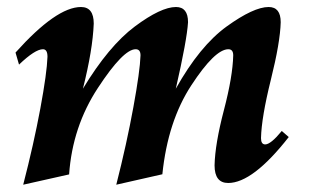

<svg xmlns="http://www.w3.org/2000/svg" viewBox="-20 -502 870 537"><path d="M305.2 14.6Q334.5 -100.6 353 -202.1Q371.6 -303.7 373 -347.2Q373 -364.3 359.4 -364.3Q324.7 -364.3 253.7 -255.9Q182.6 -147.5 173.3 -14.2L44.9 14.6Q74.2 -98.6 92.8 -198.5Q111.3 -298.3 112.8 -343.3Q112.8 -364.3 100.1 -364.3Q78.1 -364.3 33.2 -321.3L23.4 -355Q137.7 -482.4 206.5 -482.4Q242.2 -482.4 242.2 -436Q239.3 -362.3 211.9 -253.9Q284.2 -373.5 357.2 -428Q430.2 -482.4 472.2 -482.4Q505.9 -482.4 505.9 -439.9Q502.9 -390.1 471.7 -253.9Q538.6 -373.5 614 -428Q689.5 -482.4 731.4 -482.4Q765.1 -482.4 765.1 -439.9Q763.7 -383.8 737.5 -278.8Q711.4 -173.8 710 -115.7Q710 -98.1 721.7 -98.1Q737.3 -98.1 768.1 -135.7L787.6 -118.7Q687 9.8 618.2 9.8Q580.1 9.8 580.1 -39.6Q581.5 -99.6 606.2 -193.8Q630.9 -288.1 632.3 -347.2Q632.3 -364.3 618.7 -364.3Q581.1 -364.3 515.1 -263.4Q449.2 -162.6 434.1 -14.6Z"/></svg>

Font: Kelvinch
Style: Bold Italic
Weight: 700
Italic angle: -10°
Designer: Paul James Miller
Foundry: High-Logic / Made with FontCreator
Version: Version 3.30 September 23, 2016